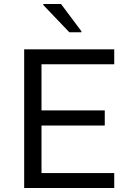

<svg xmlns="http://www.w3.org/2000/svg" viewBox="-20 -933 643 953"><path d="M100 0V-688H547V-614H186V-385H500V-310H186V-74H547V0ZM324 -773 195 -908V-913H283L384 -778V-773Z"/></svg>

Font: Saira Thin
Style: Regular
Weight: 400
Version: Version 1.101